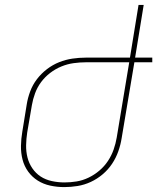

<svg xmlns="http://www.w3.org/2000/svg" viewBox="-20 -755 641 783"><path d="M242 8Q213 8 185 2Q157 -4 134 -18.5Q111 -33 95 -55Q79 -77 72 -104Q65 -131 65.5 -160Q66 -189 71 -218L89 -329Q93 -355 103 -382Q113 -409 130.5 -432Q148 -455 171.5 -473Q195 -491 221.5 -501.5Q248 -512 275.5 -516Q303 -520 330 -520H510L545 -735H566L531 -520H601V-501H528L476 -191Q472 -165 462.5 -138Q453 -111 437 -87Q421 -63 398.5 -44Q376 -25 350 -13Q324 -1 296.5 3.5Q269 8 242 8ZM243 -11Q267 -11 292 -15Q317 -19 341 -30.5Q365 -42 385.5 -59.5Q406 -77 420.5 -99Q435 -121 443.5 -145.5Q452 -170 456 -194L507 -501H330Q306 -501 280.5 -497.5Q255 -494 230.5 -484Q206 -474 184.5 -457.5Q163 -441 147.5 -420Q132 -399 123 -374.5Q114 -350 110 -326L91 -215Q87 -189 86.5 -163Q86 -137 92 -113Q98 -89 112 -68.5Q126 -48 146 -35Q166 -22 191.5 -16.5Q217 -11 243 -11Z"/></svg>

Font: Iosevka Thin Extended
Style: Italic
Weight: 100
Width: 7
Italic angle: -9°
Monospace: yes
Designer: Belleve Invis
Foundry: Belleve Invis
Version: Version 32.5.0; ttfautohint (v1.8.4)